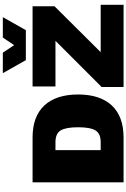

<svg xmlns="http://www.w3.org/2000/svg" viewBox="218 -1134 916 1393"><g transform="rotate(-90 676.5 -438.0)"><path d="M1248 -876 1153.8 -709H936L841.8 -876H990.2L1044.9 -793.9L1100.1 -876ZM374 -660.2Q527.8 -660.2 607.4 -574.7Q687 -489.3 687 -330.1Q687 -170.9 607.4 -85.4Q527.8 0 374 0H49.8V-660.2ZM1337.9 -166V0H741.2V-159.2L1076.2 -494.1H745.1V-660.2H1327.1V-501L994.1 -166ZM340.8 -166Q403.3 -166 426.3 -203.9Q449.2 -241.7 449.2 -330.1Q449.2 -418.5 426.3 -456.3Q403.3 -494.1 340.8 -494.1H283.2V-166Z"/></g></svg>

Font: Work Sans Black
Style: Regular
Weight: 900
Designer: Wei Huang
Foundry: Wei Huang
Version: Version 2.012